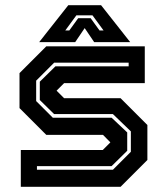

<svg xmlns="http://www.w3.org/2000/svg" viewBox="-20 -718 642 738"><path d="M60 0V-141.5H375L405.5 -172V-169.5L376 -199.5H158L55 -302.5V-437L158 -540H536.5V-398.5H226.5L196 -368V-371L226.5 -340.5H443.5L546.5 -237.5V-103L443.5 0ZM122 -65.5H414L483 -134.5V-213L414 -279.5H188L133 -333.5V-404L193 -463H474.5V-477H188L119 -408V-329.5L183 -265.5H409L469 -209V-138.5L409 -79.5H122ZM242.5 -698H368.5L480.5 -556H342L305.5 -610L269 -556H130.5ZM273.5 -659 231 -601H246.5L280.5 -648H328.5L362.5 -601H378L335.5 -659Z"/></svg>

Font: Tourney Thin
Style: Bold
Weight: 700
Version: Version 1.015